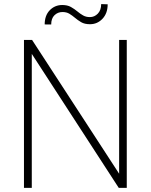

<svg xmlns="http://www.w3.org/2000/svg" viewBox="-20 -903 726 923"><path d="M497.6 -882.3Q497.6 -839.4 472.9 -813Q448.2 -786.6 412.6 -786.6Q386.7 -786.6 370.1 -796.4Q353.5 -806.2 339.8 -817.9Q327.1 -828.6 313.5 -836.9Q299.8 -845.2 280.3 -845.2Q257.8 -845.2 241.9 -829.8Q226.1 -814.5 226.1 -785.2L194.8 -785.6Q194.8 -828.6 219.2 -853.8Q243.7 -878.9 279.3 -878.9Q304.2 -878.9 321 -869.4Q337.9 -859.9 352.5 -847.7Q365.2 -836.9 379.4 -828.9Q393.6 -820.8 412.1 -820.8Q434.1 -820.8 450.2 -837.4Q466.3 -854 466.3 -883.3ZM589.4 0H550.8L132.8 -644V0H95.2V-710.9H134.3L552.7 -67.9V-710.9H589.4Z"/></svg>

Font: Robert Sans ExtraLight
Style: Regular
Weight: 250
Designer: Christian Robertson (extended by Adam Twardoch)
Foundry: Google
Version: Version 12.135;April 2, 2019;FontCreator 11.5.0.2425 64-bit;